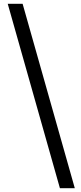

<svg xmlns="http://www.w3.org/2000/svg" viewBox="-20 -819 430 1019"><path d="M298 180 21 -799H100L377 180Z"/></svg>

Font: Source Han Sans TC Medium
Style: Regular
Weight: 500
Designer: Ryoko NISHIZUKA Ë•øÂ°öÊ∂ºÂ≠ê (kana, bopomofo & ideographs); Paul D. Hunt (Latin, Greek & Cyrillic); Sandoll Communicatio
Foundry: Adobe
Version: Version 2.004;hotconv 1.0.118;makeotfexe 2.5.65603